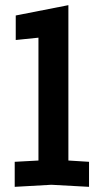

<svg xmlns="http://www.w3.org/2000/svg" viewBox="-20 -720 399 744"><path d="M37 4V-93L129 -98V-574L41 -565V-660L245 -700V-98L325 -93V4L179 -4Z"/></svg>

Font: Tektur SemiCondensed Medium
Style: Regular
Weight: 500
Width: 4
Designer: Adam Jagosz
Foundry: Adam Jagosz
Version: Version 1.005;gftools[0.9.30]